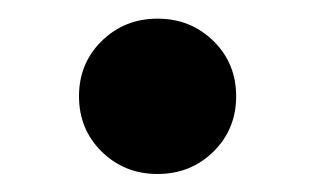

<svg xmlns="http://www.w3.org/2000/svg" viewBox="-20 -181 345 210"><path d="M213.4 -15.1Q188.5 9.3 152.3 9.3Q116.2 9.3 91.3 -15.1Q66.4 -39.6 66.4 -75.7Q66.4 -111.8 91.3 -136.2Q116.2 -160.6 152.3 -160.6Q188.5 -160.6 213.4 -136.2Q238.3 -111.8 238.3 -75.7Q238.3 -39.6 213.4 -15.1Z"/></svg>

Font: Inter Tight Stencil
Style: Bold
Weight: 700
Designer: Rasmus Andersson
Foundry: rsms
Version: Version 3.004;Glyphs 3.1.2 (3151)